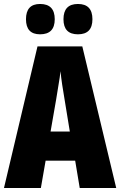

<svg xmlns="http://www.w3.org/2000/svg" viewBox="-20 -948 615 968"><path d="M373 -775Q446 -775 446 -851Q446 -928 373 -928Q300 -928 300 -851Q300 -775 373 -775ZM182 -775Q256 -775 256 -851Q256 -928 182 -928Q111 -928 111 -851Q111 -775 182 -775ZM235 -285 263 -446Q269 -486 275.5 -523Q282 -560 285 -589Q288 -558 293.5 -521Q299 -484 306 -444L332 -285ZM566 0 395 -714H169L0 0H186L210 -138H359L382 0Z"/></svg>

Font: Noto Sans Display Condensed Black
Style: Regular
Weight: 900
Width: 3
Designer: Monotype Design team
Foundry: Monotype Imaging Inc.
Version: 1.000